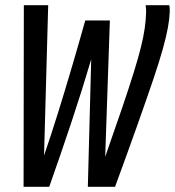

<svg xmlns="http://www.w3.org/2000/svg" viewBox="-20 -720 675 741"><path d="M424 1H319L332 -491Q298 -376 257.5 -254Q217 -132 170 1H71L72 -700H166L150 -120Q177 -198 204.5 -286.5Q232 -375 258.5 -465Q285 -555 309 -641H404L386 -115Q425 -226 452 -305.5Q479 -385 496.5 -441.5Q514 -498 524 -538.5Q534 -579 538.5 -610.5Q543 -642 544 -674Q544 -681 543.5 -687Q543 -693 542 -700H633Q635 -693 635 -686.5Q635 -680 635 -672Q634 -647 628 -613.5Q622 -580 608.5 -531.5Q595 -483 571 -412Q547 -341 511 -239.5Q475 -138 424 1Z"/></svg>

Font: Georama Condensed Medium
Style: Italic
Weight: 500
Width: 3
Italic angle: -9°
Designer: Jean-Baptiste Levee
Foundry: Production Type
Version: Version 1.000